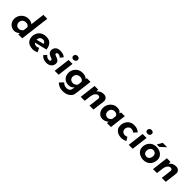

<svg xmlns="http://www.w3.org/2000/svg" viewBox="450 -2684 4800 4800"><g transform="rotate(45 2849.5 -284.5)"><path d="M253 12Q191 12 142 -17Q93 -46 65.5 -94.5Q38 -143 38 -200Q38 -246 54.5 -291.5Q71 -337 104.5 -375Q138 -413 187 -436Q236 -459 300 -459Q353 -459 394 -440Q435 -421 457 -394L433 -362L485 -789H624L527 0H387L398 -85L405 -55Q368 -27 332.5 -7.5Q297 12 253 12ZM297 -106Q319 -106 338.5 -113.5Q358 -121 376 -135.5Q394 -150 409 -172L422 -279Q417 -301 402 -316.5Q387 -332 364.5 -340.5Q342 -349 314 -349Q275 -349 245 -333.5Q215 -318 198.5 -289.5Q182 -261 182 -221Q182 -186 196 -160Q210 -134 236 -120Q262 -106 297 -106Z M919 -107Q939 -107 957.5 -114Q976 -121 995 -131L1044 -23Q1011 -7 974.5 2Q938 11 904 11Q832 11 778.5 -13.5Q725 -38 695 -88.5Q665 -139 665 -215Q665 -254 679.5 -296Q694 -338 724.5 -374.5Q755 -411 804.5 -434Q854 -457 924 -457Q962 -457 999.5 -447.5Q1037 -438 1068.5 -413.5Q1100 -389 1122.5 -345Q1145 -301 1154 -231L802 -144L780 -222L1054 -293L1005 -278Q997 -312 973.5 -330Q950 -348 919 -348Q878 -348 853 -331Q828 -314 816.5 -287Q805 -260 805 -231Q805 -181 823.5 -154Q842 -127 868.5 -117Q895 -107 919 -107Z M1380 9Q1362 9 1329 3.5Q1296 -2 1259.5 -20Q1223 -38 1195 -75L1262 -148Q1289 -118 1311 -105Q1333 -92 1350.5 -89.5Q1368 -87 1379 -87Q1410 -87 1419 -100Q1428 -113 1428 -124Q1428 -139 1415.5 -148.5Q1403 -158 1383.5 -165Q1364 -172 1343 -180Q1291 -200 1268.5 -233Q1246 -266 1246 -305Q1246 -325 1253.5 -350.5Q1261 -376 1279.5 -400Q1298 -424 1331.5 -440Q1365 -456 1418 -456Q1448 -456 1478.5 -451.5Q1509 -447 1538.5 -434.5Q1568 -422 1595 -399L1532 -320Q1511 -341 1488.5 -352Q1466 -363 1440 -363Q1421 -363 1410 -357.5Q1399 -352 1394 -343Q1389 -334 1389 -324Q1389 -308 1404 -298Q1419 -288 1440.5 -281Q1462 -274 1483 -265Q1513 -253 1534 -235Q1555 -217 1564.5 -192.5Q1574 -168 1570 -135Q1567 -106 1553 -79.5Q1539 -53 1515.5 -33Q1492 -13 1458 -2Q1424 9 1380 9Z M1728 -437H1868L1814 0H1674ZM1737 -591Q1737 -623 1759 -645Q1781 -667 1817 -667Q1842 -667 1867 -652.5Q1892 -638 1892 -602Q1892 -571 1870 -548.5Q1848 -526 1812 -526Q1787 -526 1762 -540.5Q1737 -555 1737 -591Z M2180 220Q2116 220 2073.5 206Q2031 192 2003 172Q1975 152 1953 134L2047 38Q2062 52 2081 66Q2100 80 2127.5 89Q2155 98 2193 98Q2222 98 2247.5 86.5Q2273 75 2290.5 53Q2308 31 2311 -2L2322 -98L2326 -73Q2308 -39 2268 -13.5Q2228 12 2166 12Q2106 12 2057.5 -14.5Q2009 -41 1980.5 -92Q1952 -143 1952 -217Q1952 -254 1967.5 -296Q1983 -338 2014.5 -375Q2046 -412 2094 -435.5Q2142 -459 2207 -459Q2265 -459 2304.5 -442.5Q2344 -426 2362 -402L2351 -381L2375 -437H2504L2446 23Q2439 87 2401 131Q2363 175 2305 197.5Q2247 220 2180 220ZM2232 -345Q2195 -345 2169 -332.5Q2143 -320 2126.5 -300.5Q2110 -281 2102.5 -259Q2095 -237 2095 -217Q2095 -180 2109.5 -154.5Q2124 -129 2151 -115.5Q2178 -102 2215 -102Q2237 -102 2258 -109.5Q2279 -117 2297.5 -131.5Q2316 -146 2331 -168L2344 -275Q2337 -297 2321.5 -312.5Q2306 -328 2283.5 -336.5Q2261 -345 2232 -345Z M2775 -437 2778 -350 2773 -366Q2801 -407 2847.5 -432.5Q2894 -458 2955 -458Q3017 -458 3053.5 -421.5Q3090 -385 3085 -327L3045 0H2905L2939 -275Q2941 -304 2928.5 -321.5Q2916 -339 2882 -339Q2850 -339 2823.5 -318Q2797 -297 2780 -261Q2763 -225 2757 -178L2735 0H2595L2648 -437Z M3360 10Q3317 11 3276 -14Q3235 -39 3208.5 -87Q3182 -135 3182 -203Q3182 -252 3200 -297.5Q3218 -343 3251 -379.5Q3284 -416 3329 -437.5Q3374 -459 3428 -459Q3472 -459 3499.5 -449Q3527 -439 3544 -423.5Q3561 -408 3573 -390L3564 -369L3586 -437H3716L3663 0H3523L3534 -95L3542 -65Q3540 -65 3528 -53.5Q3516 -42 3493.5 -27Q3471 -12 3437.5 -0.5Q3404 11 3360 10ZM3439 -102Q3459 -102 3477.5 -109.5Q3496 -117 3513 -131.5Q3530 -146 3543 -168L3556 -275Q3551 -297 3537 -312.5Q3523 -328 3502 -336.5Q3481 -345 3454 -345Q3420 -345 3396 -333Q3372 -321 3356.5 -302Q3341 -283 3334 -261.5Q3327 -240 3327 -220Q3327 -184 3341 -157.5Q3355 -131 3380.5 -116.5Q3406 -102 3439 -102Z M4184 -28Q4154 -9 4112.5 2Q4071 13 4031 13Q4004 13 3965 4.5Q3926 -4 3888 -26.5Q3850 -49 3824.5 -90.5Q3799 -132 3799 -197Q3799 -240 3814 -284Q3829 -328 3859 -365Q3889 -402 3935 -424.5Q3981 -447 4044 -447Q4111 -447 4156.5 -427Q4202 -407 4231 -378L4152 -293Q4139 -306 4114 -319Q4089 -332 4053 -332Q4024 -332 3998 -316Q3972 -300 3956 -272Q3940 -244 3940 -207Q3940 -177 3954 -153Q3968 -129 3994 -114.5Q4020 -100 4056 -100Q4076 -100 4093.5 -105Q4111 -110 4125 -120Z M4346 -437H4486L4432 0H4292ZM4355 -591Q4355 -623 4377 -645Q4399 -667 4435 -667Q4460 -667 4485 -652.5Q4510 -638 4510 -602Q4510 -571 4488 -548.5Q4466 -526 4430 -526Q4405 -526 4380 -540.5Q4355 -555 4355 -591Z M4810 12Q4771 12 4729 -0.5Q4687 -13 4650.5 -39Q4614 -65 4591.5 -106Q4569 -147 4569 -204Q4569 -244 4582.5 -288Q4596 -332 4626 -370.5Q4656 -409 4706 -433Q4756 -457 4828 -457Q4887 -457 4941.5 -432.5Q4996 -408 5031.5 -360Q5067 -312 5067 -241Q5067 -216 5060 -182.5Q5053 -149 5036 -115Q5019 -81 4990 -52.5Q4961 -24 4916.5 -6Q4872 12 4810 12ZM4814 -103Q4857 -103 4881 -125Q4905 -147 4915 -178Q4925 -209 4925 -235Q4925 -270 4913.5 -291.5Q4902 -313 4885 -324Q4868 -335 4851 -339Q4834 -343 4823 -343Q4782 -343 4757 -321.5Q4732 -300 4721 -269Q4710 -238 4710 -211Q4710 -166 4728.5 -143Q4747 -120 4771.5 -111.5Q4796 -103 4814 -103ZM5014 -637 4866 -502H4781L4859 -637Z M5330 -437 5333 -350 5328 -366Q5356 -407 5402.5 -432.5Q5449 -458 5510 -458Q5572 -458 5608.5 -421.5Q5645 -385 5640 -327L5600 0H5460L5494 -275Q5496 -304 5483.5 -321.5Q5471 -339 5437 -339Q5405 -339 5378.5 -318Q5352 -297 5335 -261Q5318 -225 5312 -178L5290 0H5150L5203 -437Z"/></g></svg>

Font: Josefin Sans Thin
Style: Bold Italic
Weight: 700
Italic angle: -7°
Version: Version 2.000